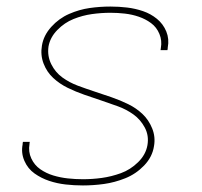

<svg xmlns="http://www.w3.org/2000/svg" viewBox="-20 -558 616 586"><path d="M233 8Q265 8 297.5 3.5Q330 -1 362.5 -14Q395 -27 420 -53Q445 -79 450 -112Q455 -140 444.5 -166Q434 -192 415 -210Q396 -228 371.5 -240Q347 -252 321 -261Q295 -270 269 -278.5Q243 -287 217.5 -296.5Q192 -306 170.5 -321.5Q149 -337 136.5 -362Q124 -387 128 -416Q133 -444 155 -466.5Q177 -489 204.5 -500Q232 -511 260.5 -515Q289 -519 317 -519Q339 -519 361 -516.5Q383 -514 403.5 -507Q424 -500 441 -487.5Q458 -475 466.5 -454.5Q475 -434 471 -412Q471 -409 470 -405H491Q492 -409 492 -413Q497 -439 487.5 -462Q478 -485 459 -500.5Q440 -516 416.5 -524Q393 -532 368 -535Q343 -538 317 -538Q285 -538 253.5 -533.5Q222 -529 191 -515.5Q160 -502 136.5 -476Q113 -450 108 -419Q103 -390 113 -364Q123 -338 142.5 -320Q162 -302 186.5 -290Q211 -278 237 -269Q263 -260 288.5 -251.5Q314 -243 340 -233.5Q366 -224 387.5 -208.5Q409 -193 422 -168.5Q435 -144 430 -115Q425 -86 401.5 -63Q378 -40 349 -29.5Q320 -19 291 -15Q262 -11 233 -11Q210 -11 187 -13.5Q164 -16 142.5 -22.5Q121 -29 103 -41.5Q85 -54 75.5 -74.5Q66 -95 70 -118Q70 -122 71 -125H50Q49 -121 49 -117Q44 -91 54.5 -67Q65 -43 85.5 -28.5Q106 -14 130 -6Q154 2 180 5Q206 8 233 8Z"/></svg>

Font: Iosevka Sparkle Thin
Style: Italic
Weight: 100
Italic angle: -9°
Designer: Belleve Invis
Foundry: Belleve Invis
Version: Version 4.5.0; ttfautohint (v1.8.3)